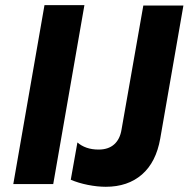

<svg xmlns="http://www.w3.org/2000/svg" viewBox="-20 -720 737 751"><path d="M154 -700H310.2L188.2 0H32ZM256.8 -17 282.8 -162.8Q297.8 -149.6 318.6 -142.3Q339.4 -135 365.8 -135Q403.8 -135 426.6 -155.3Q449.4 -175.6 455.4 -213.4L540.6 -698.4H697.4L606.8 -178.2Q590.6 -85.6 535.3 -37.5Q480 10.6 393.8 10.6Q360.8 10.6 323.6 3.2Q286.4 -4.2 256.8 -17Z"/></svg>

Font: Fixel Italic Variable 20240409 Display Thin
Style: Italic
Weight: 100
Italic angle: -10°
Designer: AlfaBravo + MacPaw
Foundry: Kyrylo Tkachov, Marchela Mozhyna, Serhii Makarenko, Maria Weinstein, Zakhar Kryvoshyya
Version: Version 1.211;Glyphs 3.2 (3225)